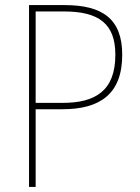

<svg xmlns="http://www.w3.org/2000/svg" viewBox="-20 -734 548 754"><path d="M234 -714H94V0H120V-305H225C373 -305 460 -365 460 -519C460 -660 382 -714 234 -714ZM231 -689C368 -689 433 -641 433 -519C433 -377 354 -330 226 -330H120V-689Z"/></svg>

Font: Noto Sans Lao SemiCondensed Thin
Style: Regular
Weight: 100
Width: 4
Designer: Monotype Design Team
Foundry: Monotype Imaging Inc.
Version: Version 2.003